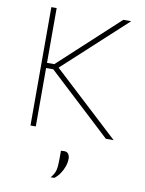

<svg xmlns="http://www.w3.org/2000/svg" viewBox="-105 -785 858 1139"><g transform="rotate(10 324.5 -215.5)"><path d="M564 0Q505 -55 453.5 -102.8Q402 -150.5 353 -196L185 -352H134V-383H186L329.5 -515.5Q380 -562 429.2 -607.5Q478.5 -653 543.5 -713H591Q529 -656 470.5 -602.2Q412 -548.5 354 -495L207 -360V-374L370.5 -222.5Q409 -187.5 452.2 -147Q495.5 -106.5 537.2 -68.2Q579 -30 611 0ZM110 0Q110 -61 110 -117Q110 -173 110 -238V-475Q110 -540.5 110 -596.5Q110 -652.5 110 -713H142Q142 -652.5 142 -596.5Q142 -540.5 142 -475V-238Q142 -173 142 -117Q142 -61 142 0ZM281 282Q303.5 255.5 308.8 231.2Q314 207 314 165Q314 153 314 140.5Q314 128 314 116L335 115Q351.5 115.5 359.2 127Q367 138.5 367 156Q367 177.5 359 201Q351 224.5 336.8 245.5Q322.5 266.5 304 281Z"/></g></svg>

Font: Commissioner Thin
Style: Regular
Weight: 100
Designer: Kostas Bartsokas
Foundry: Kostas Bartsokas
Version: Version 1.001;gftools[0.9.23]